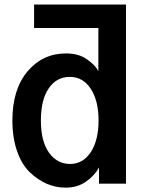

<svg xmlns="http://www.w3.org/2000/svg" viewBox="-20 -818 654 855"><path d="M162.1 -282.2Q162.1 -188.5 198.2 -138.2Q234.4 -87.9 292 -87.9Q349.6 -87.9 384.3 -140.6Q418.9 -193.4 418.9 -282.2Q418.9 -369.1 384.3 -422.4Q349.6 -475.6 291 -475.6Q231.4 -475.6 196.8 -424.3Q162.1 -373 162.1 -282.2ZM35.2 -282.2Q35.2 -419.9 102.5 -500Q169.9 -580.1 274.4 -580.1Q330.1 -580.1 367.7 -553.7Q405.3 -527.3 418 -501V-693.4H131.8V-797.9H541V0H420.9V-72.3Q402.3 -37.1 363.8 -9.8Q325.2 17.6 272.5 17.6Q228.5 17.6 188.5 0.5Q148.4 -16.6 112.8 -50.8Q77.1 -85 56.2 -144.5Q35.2 -204.1 35.2 -282.2Z"/></svg>

Font: Gothic A1
Style: Bold
Weight: 700
Version: Version 2.50